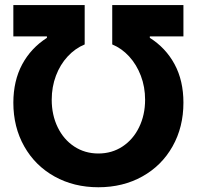

<svg xmlns="http://www.w3.org/2000/svg" viewBox="-20 -748 797 777"><path d="M169.9 -594.9V-600.8H34V-727.5H322.7V-568.2Q284.2 -552.3 253.9 -519.6Q223.5 -486.9 206.4 -441.6Q189.3 -396.2 189.3 -344.3Q189.3 -282.9 213.4 -233.1Q237.5 -183.3 280.6 -155Q323.7 -126.8 378.1 -126.8Q432.6 -126.8 475.6 -155Q518.7 -183.3 542.9 -233.1Q567.2 -282.9 567.2 -344.3Q567.2 -396.2 550 -441.4Q532.8 -486.6 502.7 -519.5Q472.7 -552.3 434.2 -568.2V-727.5H722.3V-600.8H586.3V-594.9Q651 -554 686.6 -487.8Q722.3 -421.7 722.3 -332.6Q722.3 -233.6 678.3 -155.6Q634.4 -77.6 556 -33.9Q477.6 9.8 378.1 9.8Q278.9 9.8 200.5 -33.9Q122.2 -77.6 78.1 -155.6Q34 -233.6 34 -332.6Q34.3 -421.4 69.8 -487.5Q105.4 -553.6 169.9 -594.9Z"/></svg>

Font: Intratopia Thin
Style: Regular
Weight: 100
Designer: Rasmus Andersson
Foundry: rsms
Version: Version 3.000;Glyphs 3.2.3 (3260)